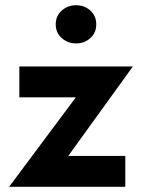

<svg xmlns="http://www.w3.org/2000/svg" viewBox="-20 -714 543 734"><path d="M193 -621Q193 -653 216 -673.5Q239 -694 271 -694Q303 -694 325.5 -673.5Q348 -653 348 -621Q348 -589 325.5 -568.5Q303 -548 271 -548Q239 -548 216 -568.5Q193 -589 193 -621ZM270 -342H54V-460H488L241 -118H459V0H15Z"/></svg>

Font: Von Semi
Style: Regular
Weight: 600
Version: Version 4.000; ttfautohint (v1.8.4.7-5d5b)